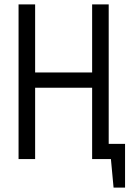

<svg xmlns="http://www.w3.org/2000/svg" viewBox="-20 -720 608 869"><path d="M397 -323H139V0H64V-700H139V-392H397V-700H472V-69H546V129H494L482 0H397Z"/></svg>

Font: PT Sans Narrow
Style: Regular
Weight: 400
Width: 3
Designer: A.Korolkova, O.Umpeleva, V.Yefimov
Foundry: ParaType Ltd
Version: Version 2.003W OFL